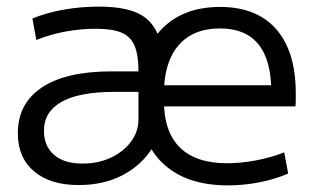

<svg xmlns="http://www.w3.org/2000/svg" viewBox="-20 -550 956 581"><path d="M230 -55Q277 -55 315.5 -73Q354 -91 376.5 -121.5Q399 -152 399 -189V-272H327Q220 -272 166.5 -242Q113 -212 113 -154Q113 -108 143.5 -81.5Q174 -55 230 -55ZM218 10Q132 10 83 -31.5Q34 -73 34 -147Q34 -237 107 -285.5Q180 -334 317 -334H399Q399 -384 387 -412Q375 -440 347 -451.5Q319 -463 270 -463Q224 -463 178 -454.5Q132 -446 90 -429L78 -494Q122 -512 174 -521Q226 -530 279 -530Q352 -530 395 -511Q438 -492 457 -447Q476 -402 476 -327V-230Q476 -160 443 -105.5Q410 -51 352 -20.5Q294 10 218 10ZM670 11Q540 11 469.5 -59Q399 -129 399 -259Q399 -385 464.5 -457Q530 -529 646 -529Q757 -529 816 -461.5Q875 -394 875 -268Q875 -258 875 -247Q875 -236 874 -228H442V-292H816L801 -271Q801 -368 762 -416Q723 -464 646 -464Q564 -464 520 -412.5Q476 -361 476 -266V-246Q476 -151 524.5 -103.5Q573 -56 667 -56Q710 -56 756.5 -65Q803 -74 840 -89L852 -25Q814 -8 766 1.5Q718 11 670 11Z"/></svg>

Font: M PLUS 1 Thin
Style: Regular
Weight: 400
Version: Version 1.001